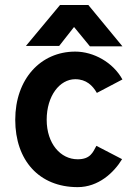

<svg xmlns="http://www.w3.org/2000/svg" viewBox="-20 -747 551 781"><path d="M478 -558.6 339.4 -726.6H224.1L85.4 -560.1H220.7L281.2 -637.2L345.7 -558.6ZM374 -369.1 478 -423.8C439.9 -493.2 360.8 -537.1 286.1 -537.1C145 -537.1 42 -425.3 42 -259.8C42 -94.7 139.2 14.2 295.9 14.2C379.9 14.2 442.9 -43.9 476.6 -99.6L372.1 -153.8C357.9 -127.9 348.1 -99.1 295.9 -99.1C226.1 -99.1 169.9 -163.1 169.9 -259.8C169.9 -356.9 222.7 -424.8 286.1 -424.8C331.1 -424.8 356.9 -398.9 374 -369.1Z"/></svg>

Font: Tuffy
Style: Bold
Weight: 700
Designer: Thatcher Ulrich, Karoly Barta, Michael Everson
Version: Version 001.270